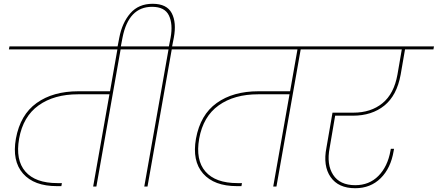

<svg xmlns="http://www.w3.org/2000/svg" viewBox="-20 -985 2312 1014"><path d="M27 -724 30 -740H781L778 -724H617L489 0H472L558 -487H392Q266 -487 184 -428.5Q102 -370 81 -253Q61 -140 114 -79Q167 -18 283 -18H307L304 -2H280Q160 -2 101.5 -68.5Q43 -135 64 -253Q87 -379 173.5 -441Q260 -503 394 -503H561L600 -724Z M600 -734 610 -786Q625 -865 668.5 -915Q712 -965 786 -965Q861 -965 887 -915.5Q913 -866 898 -786L889 -740H1051L1049 -724H887L759 0H742L870 -724H708L710 -740H872L881 -786Q894 -858 872 -903.5Q850 -949 783 -949Q659 -949 627 -786L617 -734Z M978 -724 981 -740H1732L1729 -724H1568L1440 0H1423L1509 -487H1343Q1217 -487 1135 -428.5Q1053 -370 1032 -253Q1012 -140 1065 -79Q1118 -18 1234 -18H1258L1255 -2H1231Q1111 -2 1052.5 -68.5Q994 -135 1015 -253Q1038 -379 1124.5 -441Q1211 -503 1345 -503H1512L1551 -724Z M1660 -724 1663 -740H2272L2269 -724H2119L2096 -591Q2076 -481 2010 -427.5Q1944 -374 1843 -374H1750L1721 -204Q1704 -116 1739.5 -61.5Q1775 -7 1856 -7Q1930 -7 1978.5 -56Q2027 -105 2042 -188L2044 -199H2061Q2059 -191 2059 -188Q2044 -97 1990.5 -44Q1937 9 1856 9Q1767 9 1726 -50Q1685 -109 1704 -205L1736 -390H1846Q1939 -390 2000 -440Q2061 -490 2079 -591L2102 -724Z"/></svg>

Font: Poppins Thin
Style: Italic
Weight: 250
Italic angle: -10°
Designer: Ninad Kale (Devanagari), Jonny Pinhorn (Latin)
Foundry: Indian Type Foundry
Version: Version 3.200;PS 1.000;hotconv 16.6.54;makeotf.lib2.5.65590